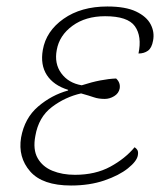

<svg xmlns="http://www.w3.org/2000/svg" viewBox="-20 -562 506 592"><path d="M199 10Q111 10 73 -33.5Q35 -77 45 -138Q56 -198 97.5 -233.5Q139 -269 190 -283V-285Q145 -299 124.5 -330.5Q104 -362 112 -408Q122 -466 176 -504Q230 -542 311 -542Q367 -542 399.5 -526.5Q432 -511 444.5 -487Q457 -463 452 -437Q448 -414 436 -405.5Q424 -397 407 -397Q418 -450 396 -481Q374 -512 304 -512Q244 -512 203.5 -482.5Q163 -453 155 -408Q147 -366 169 -336Q191 -306 232 -299Q263 -309 289 -314Q315 -319 338 -320Q352 -307 349 -289Q346 -274 332 -265.5Q318 -257 303 -257Q284 -257 269.5 -262Q255 -267 230 -274Q181 -263 140 -232Q99 -201 89 -143Q81 -101 96 -74.5Q111 -48 141.5 -35.5Q172 -23 211 -23Q274 -23 320 -48Q366 -73 395 -108Q400 -105 403.5 -99.5Q407 -94 405 -83Q402 -65 374.5 -43Q347 -21 301.5 -5.5Q256 10 199 10Z"/></svg>

Font: Noto Serif ExtraLight
Style: Italic
Weight: 200
Italic angle: -12°
Designer: Monotype Design Team
Foundry: Monotype Imaging Inc.
Version: Version 2.014; ttfautohint (v1.8.4.7-5d5b)